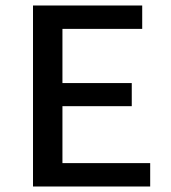

<svg xmlns="http://www.w3.org/2000/svg" viewBox="-20 -678 623 698"><path d="M207 -85H526V0H100V-658H497V-573H207V-376H459V-292H207Z"/></svg>

Font: EauTest Semibold
Style: Regular
Weight: 600
Designer: Christian Thalmann (Catharsis Fonts)
Version: Version 0.001;PS 000.001;hotconv 1.0.88;makeotf.lib2.5.64775